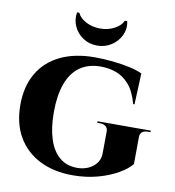

<svg xmlns="http://www.w3.org/2000/svg" viewBox="-90 -906 908 998"><g transform="rotate(10 363.5 -407.0)"><path d="M368 -612Q414 -612 462.5 -607Q511 -602 552.5 -593Q594 -584 620 -571L613 -407H606Q588 -473 557 -508Q526 -543 487.5 -556.5Q449 -570 408 -570Q340 -570 295.5 -537.5Q251 -505 229 -443.5Q207 -382 207 -294Q207 -212 226 -153Q245 -94 282.5 -62Q320 -30 377 -30Q406 -30 431.5 -40.5Q457 -51 474.5 -71.5Q492 -92 494 -123L495 -239Q496 -259 484.5 -269Q473 -279 453 -279H439V-287H720V-279H707Q663 -279 665 -239L664 -101Q644 -75 599 -48.5Q554 -22 492.5 -5Q431 12 360 12Q260 12 185.5 -25.5Q111 -63 70 -133Q29 -203 29 -302Q29 -399 69.5 -468.5Q110 -538 186 -575Q262 -612 368 -612ZM501 -826Q509 -786 492 -751Q475 -716 442 -695Q409 -674 368 -674Q326 -674 293.5 -695.5Q261 -717 245 -752Q229 -787 236 -826H248Q259 -800 292.5 -782Q326 -764 368 -764Q410 -764 443.5 -782Q477 -800 488 -826Z"/></g></svg>

Font: Cinzel ExtraBold
Style: Regular
Weight: 800
Designer: Natanael Gama
Version: Version 2.000